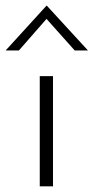

<svg xmlns="http://www.w3.org/2000/svg" viewBox="-52 -661 332 681"><path d="M136 -391V0H89V-391ZM213 -482 113 -594 15 -482H-32L113 -641H114L260 -482Z"/></svg>

Font: Josefin Sans Light
Style: Regular
Weight: 300
Designer: Santiago Orozco
Foundry: Typemade
Version: Version 2.000